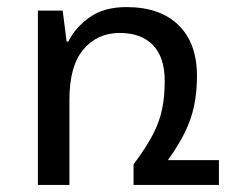

<svg xmlns="http://www.w3.org/2000/svg" viewBox="-20 -522 659 542"><path d="M454 -70H598V0H357V-58Q393 -106 412 -143Q431 -180 438 -215.5Q445 -251 445 -293Q445 -361 411.5 -395Q378 -429 318 -429Q255 -429 215.5 -382.5Q176 -336 176 -241V0H87V-492H157L168 -405H173Q193 -445 233.5 -473.5Q274 -502 337 -502Q432 -502 484 -451Q536 -400 536 -308Q536 -262 528 -223.5Q520 -185 502 -148.5Q484 -112 454 -70Z"/></svg>

Font: Go Noto Current
Style: Regular
Weight: 400
Designer: Monotype Design Team
Foundry: Monotype Imaging Inc.
Version: Version 2.007; ttfautohint (v1.8) -l 8 -r 50 -G 200 -x 14 -D